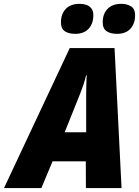

<svg xmlns="http://www.w3.org/2000/svg" viewBox="-79 -961 710 981"><path d="M-58.6 0 277.3 -715.3H506.3L542 0H359.9L359.4 -136.7H189.5L132.3 0ZM251.5 -285.2H361.3V-480.5Q361.8 -504.4 362.1 -527.8Q362.3 -551.3 364.3 -575.7H360.8Q355 -551.3 347.7 -529.3Q340.3 -507.3 331.1 -483.9ZM519 -788.1Q485.8 -788.1 465.8 -801.5Q445.8 -814.9 445.8 -847.2Q445.8 -890.1 470.7 -915.8Q495.6 -941.4 541 -941.4Q569.8 -941.4 590.6 -928.5Q611.3 -915.5 611.3 -883.3Q611.3 -840.3 587.4 -814.2Q563.5 -788.1 519 -788.1ZM305.2 -788.1Q272 -788.1 252.2 -801.5Q232.4 -814.9 232.4 -847.2Q232.4 -890.1 257.3 -915.8Q282.2 -941.4 327.6 -941.4Q346.7 -941.4 362.5 -936Q378.4 -930.7 388.2 -917.7Q397.9 -904.8 397.9 -883.3Q397.9 -840.3 373.8 -814.2Q349.6 -788.1 305.2 -788.1Z"/></svg>

Font: Open Sans SemiCondensed ExtraBold
Style: Italic
Weight: 800
Width: 4
Italic angle: -12°
Designer: Monotype Design Team
Foundry: Monotype Imaging Inc.
Version: Version 3.003